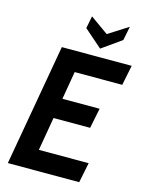

<svg xmlns="http://www.w3.org/2000/svg" viewBox="-133 -987 809 1067"><g transform="rotate(15 272.0 -454.0)"><path d="M453.5 -115.5 430 0H19.5L142.5 -700H544.5L521 -584.5H247.5L220 -423.5H434L410.5 -307.5H200L167 -115.5ZM350 -747 246.5 -837.5 260.5 -908.5 364.5 -834.5 478.5 -907 462.5 -826.5Z"/></g></svg>

Font: Cabin Condensed
Style: Bold Italic
Weight: 700
Width: 3
Italic angle: -10°
Designer: Pablo Impallari
Foundry: Pablo Impallari. http://www.impallari.com Igino Marini. http://www.ikern.com
Version: Version 3.001; ttfautohint (v1.8.3)